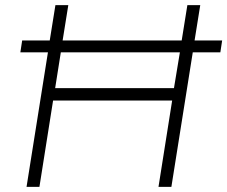

<svg xmlns="http://www.w3.org/2000/svg" viewBox="-20 -725 882 745"><path d="M83 0 166 -522H59L66 -568H173L195 -705H245L223 -568H685L707 -705H757L735 -568H842L835 -522H728L645 0H595L648 -335H186L133 0ZM194 -383H655L678 -522H216Z"/></svg>

Font: Nunito Sans 7pt ExtraLight
Style: Italic
Weight: 250
Italic angle: -9°
Designer: Vernon Adams
Foundry: Vernon Adams
Version: Version 3.101;gftools[0.9.27]